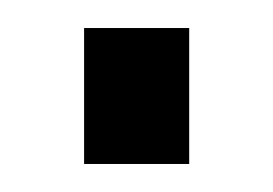

<svg xmlns="http://www.w3.org/2000/svg" viewBox="-20 -423 195 137"><path d="M115 -403H40V-306H115Z"/></svg>

Font: Bebas Neue Regular two
Style: Regular2
Weight: 400
Designer: Ryoichi Tsunekawa & LGV (GE)
Foundry: Free Software Foundation, Inc.
Version: Version 1.003 August 13, 2016